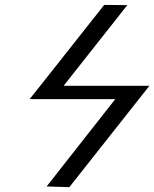

<svg xmlns="http://www.w3.org/2000/svg" viewBox="-20 -691 633 788"><path d="M550.8 -285.2 264.6 77.1 171.4 74.2 453.1 -284.2H101.6L143.6 -336.9L407.7 -670.9L502.4 -669.9L241.2 -338.9H593.3Z"/></svg>

Font: Linux Libertine Slanted O
Style: Bold Slanted
Weight: 700
Designer: Philipp H. Poll
Foundry: Philipp H. Poll
Version: Version 5.0.0